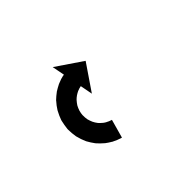

<svg xmlns="http://www.w3.org/2000/svg" viewBox="-44 -363 192 188"><g transform="rotate(-30 52.0 -269.0)"><path d="M50.8 -222C51.2 -222 51.5 -222 51.9 -222L52.1 -242C51.8 -242 51.5 -242 51.2 -242C51.2 -242 51.3 -242 51.3 -242C51.4 -242 51.4 -242 51.4 -242C50.7 -242 49.9 -242.1 49.2 -242.2C49.2 -242.2 49.3 -242.2 49.4 -242.1C49.4 -242.1 49.5 -242.1 49.5 -242.1C48.4 -242.3 47.2 -242.5 46.1 -242.8C46.1 -242.8 46.2 -242.7 46.3 -242.7C46.5 -242.7 46.6 -242.6 46.6 -242.6C45.1 -243 43.7 -243.5 42.3 -244.1C42.3 -244.1 42.4 -244 42.6 -244C42.7 -243.9 42.9 -243.9 42.9 -243.9C41.3 -244.6 39.7 -245.5 38.2 -246.5C38.2 -246.5 38.4 -246.4 38.5 -246.3C38.7 -246.2 38.8 -246.1 38.8 -246.1C37.2 -247.3 35.7 -248.7 34.4 -250.2C34.4 -250.2 34.5 -250 34.6 -249.9C34.8 -249.7 34.9 -249.6 34.9 -249.6C33.6 -251.2 32.4 -253 31.3 -254.9C31.3 -254.9 31.4 -254.7 31.5 -254.5C31.6 -254.3 31.7 -254.1 31.7 -254.1C30.8 -256.1 30 -258.2 29.5 -260.4C29.5 -260.4 29.5 -260.2 29.5 -259.9C29.6 -259.7 29.6 -259.5 29.6 -259.5C29.2 -261.7 29 -263.9 29 -266.1C29 -266.1 29 -265.9 29 -265.7C29 -265.5 29 -265.3 29 -265.3C29.1 -267.4 29.4 -269.5 29.9 -271.6C29.9 -271.6 29.9 -271.4 29.8 -271.2C29.8 -271 29.7 -270.8 29.7 -270.8C30.3 -272.7 31.1 -274.6 32 -276.4C32 -276.4 31.9 -276.2 31.8 -276.1C31.7 -275.9 31.6 -275.7 31.6 -275.7C32.5 -277.3 33.5 -278.8 34.7 -280.2C34.7 -280.2 34.6 -280.1 34.5 -279.9C34.4 -279.8 34.3 -279.7 34.3 -279.7C35.3 -280.8 36.3 -281.9 37.5 -282.9C37.5 -282.9 37.4 -282.8 37.3 -282.7C37.2 -282.6 37.1 -282.6 37.1 -282.6C38 -283.3 39 -284 39.9 -284.6C39.9 -284.6 39.9 -284.6 39.8 -284.5C39.7 -284.5 39.6 -284.4 39.6 -284.4C40.3 -284.8 40.9 -285.2 41.6 -285.5C41.6 -285.5 41.5 -285.5 41.5 -285.5C41.4 -285.5 41.4 -285.4 41.4 -285.4C41.7 -285.6 41.9 -285.7 42.2 -285.8L47.9 -274L58.7 -304.9L27.7 -315.7L33.5 -303.8C33.2 -303.7 32.8 -303.5 32.5 -303.3C32.5 -303.3 32.4 -303.3 32.4 -303.3C32.4 -303.3 32.3 -303.3 32.3 -303.3C31.3 -302.7 30.3 -302.2 29.3 -301.6C29.3 -301.6 29.3 -301.5 29.2 -301.5C29.1 -301.4 29 -301.4 29 -301.4C27.5 -300.4 26.1 -299.4 24.7 -298.3C24.7 -298.3 24.6 -298.2 24.5 -298.1C24.4 -298 24.3 -297.9 24.3 -297.9C22.6 -296.4 21 -294.8 19.4 -293.1C19.4 -293.1 19.3 -293 19.2 -292.9C19.1 -292.8 19 -292.6 19 -292.6C17.3 -290.5 15.8 -288.3 14.4 -286C14.4 -286 14.3 -285.8 14.2 -285.6C14.2 -285.5 14.1 -285.3 14.1 -285.3C12.7 -282.6 11.6 -279.8 10.7 -276.9C10.7 -276.9 10.6 -276.7 10.6 -276.5C10.5 -276.3 10.5 -276.1 10.5 -276.1C9.7 -273 9.3 -269.8 9 -266.7C9 -266.7 9 -266.4 9 -266.2C9 -266.1 9 -265.8 9 -265.8C9.1 -262.6 9.4 -259.3 9.9 -256C9.9 -256 10 -255.8 10 -255.6C10.1 -255.4 10.1 -255.2 10.1 -255.2C11 -252 12.1 -248.8 13.5 -245.8C13.5 -245.8 13.6 -245.6 13.7 -245.4C13.8 -245.2 13.9 -245.1 13.9 -245.1C15.5 -242.2 17.3 -239.5 19.3 -237C19.3 -237 19.4 -236.9 19.6 -236.7C19.7 -236.6 19.8 -236.4 19.8 -236.4C21.9 -234.2 24.1 -232.2 26.5 -230.3C26.5 -230.3 26.7 -230.2 26.8 -230.1C27 -230 27.1 -229.9 27.1 -229.9C29.4 -228.4 31.7 -227 34.2 -225.9C34.2 -225.9 34.3 -225.8 34.5 -225.7C34.6 -225.7 34.7 -225.6 34.7 -225.6C36.9 -224.7 39 -224 41.2 -223.4C41.2 -223.4 41.4 -223.3 41.5 -223.3C41.6 -223.3 41.7 -223.2 41.7 -223.2C43.4 -222.9 45.2 -222.5 46.9 -222.3C46.9 -222.3 47 -222.3 47.1 -222.3C47.2 -222.3 47.3 -222.3 47.3 -222.3C48.4 -222.2 49.5 -222.1 50.6 -222C50.6 -222 50.7 -222 50.7 -222C50.8 -222 50.8 -222 50.8 -222Z"/></g></svg>

Font: FRB American Cursive Just Arrows Semibold
Style: Italic
Weight: 600
Italic angle: -25°
Version: Version 2.0;Modular Font Editor K font №1